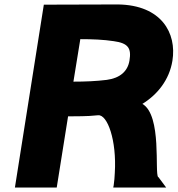

<svg xmlns="http://www.w3.org/2000/svg" viewBox="-20 -843 798 863"><path d="M47 0H235L286 -320C329 -321 365 -319 421 -325C463 -329 505 -212 496 -66C495 -47 494 -29 491 -10L489 0H727L692 -47H691C674 -63 709 -325 620 -376C688 -418 741 -484 755 -570C775 -694 706 -820 511 -823L177 -822ZM310 -476 341 -667C394 -667 446 -665 491 -658C557 -649 571 -626 562 -571C554 -522 519 -492 460 -484C412 -478 362 -476 310 -476Z"/></svg>

Font: Rabbid Highway Sign IV
Style: BlkObl
Weight: 400
Foundry: Cannot Into Space Fonts
Version: Version 0.277